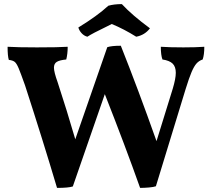

<svg xmlns="http://www.w3.org/2000/svg" viewBox="-20 -907 1033 936"><path d="M976 -679Q976 -640 968 -617Q950 -611 938 -597.5Q926 -584 914 -556Q902 -528 885 -473L740 1Q729 5 706 7Q683 9 663 9Q591 -194 491 -448L335 2Q313 9 258 9Q189 -223 102 -491Q81 -550 71 -574Q61 -598 51.5 -605.5Q42 -613 23 -615Q17 -634 17 -679Q65 -676 160 -676Q267 -676 310 -679Q310 -645 303 -617Q271 -614 257 -605.5Q243 -597 243 -577Q243 -556 261 -506Q306 -369 347 -228L503 -677Q524 -684 569 -684Q653 -473 743 -219L822 -474Q837 -524 837 -552Q837 -582 821.5 -597Q806 -612 772 -617Q764 -638 764 -679Q806 -676 874 -676Q936 -676 976 -679ZM362 -773Q455 -830 508 -879Q536 -887 574 -887Q624 -833 711 -769Q686 -736 644 -728Q585 -765 525 -790L501 -778Q430 -744 406 -728Q390 -732 378 -745Q366 -758 362 -773Z"/></svg>

Font: Vollkorn SC
Style: Bold
Weight: 700
Designer: Friedrich Althausen
Foundry: Friedrich Althausen
Version: Version 4.015